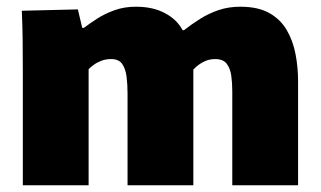

<svg xmlns="http://www.w3.org/2000/svg" viewBox="-20 -552 957 572"><path d="M48 -337Q48 -388 47.5 -431Q47 -474 45 -520L212 -524L225 -469H230Q247 -482 269.5 -496.5Q292 -511 321 -521.5Q350 -532 385 -532Q436 -532 472 -512.5Q508 -493 524 -462H528Q551 -480 576.5 -496Q602 -512 631.5 -522Q661 -532 696 -532Q749 -532 782.5 -513Q816 -494 834.5 -462Q853 -430 860.5 -390.5Q868 -351 868 -311V0H672V-280Q672 -305 669 -326.5Q666 -348 655.5 -362Q645 -376 621 -376Q604 -376 590 -369.5Q576 -363 564.5 -353Q553 -343 545 -332L556 -382Q556 -349 556 -328.5Q556 -308 556 -277V0H360V-274Q360 -301 357 -324Q354 -347 344 -361.5Q334 -376 311 -376Q295 -376 282 -371Q269 -366 259.5 -359Q250 -352 244 -346V0H48Z"/></svg>

Font: Murecho Thin Black
Style: Regular
Weight: 900
Version: Version 1.010